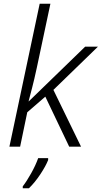

<svg xmlns="http://www.w3.org/2000/svg" viewBox="-20 -780 541 1021"><path d="M30 0H87L125 -183L221 -266L348 0H411L264 -302L501 -532H433L133 -241H132Q140 -272 151 -314Q162 -356 176 -421L248 -760H191ZM101 221H134Q166 190 195 146Q224 102 236 71V61H183Q170 98 146 141Q122 184 101 211Z"/></svg>

Font: Noto Sans UI Light
Style: Italic
Weight: 300
Italic angle: -12°
Designer: Monotype Design Team
Foundry: Monotype Imaging Inc.
Version: Version 1.901